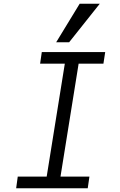

<svg xmlns="http://www.w3.org/2000/svg" viewBox="-20 -1002 640 1022"><path d="M74.5 -62H228.5L325 -663H193.5L202.5 -725H540L530.5 -663H398.5L302 -62H456L447 0H66ZM279 -777 404 -982H511L348 -777Z"/></svg>

Font: JuliaMono Light
Style: Italic
Weight: 300
Italic angle: -9°
Monospace: yes
Designer: cormullion
Foundry: corm
Version: Version 0.054; ttfautohint (v1.8.4)